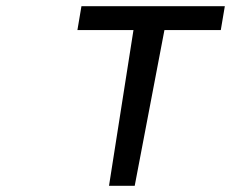

<svg xmlns="http://www.w3.org/2000/svg" viewBox="-20 -600 769 620"><path d="M230 -503H411L332 0H415L511 -503H693L706 -580H243Z"/></svg>

Font: Charger Monospace
Style: Regular
Weight: 400
Designer: Jasper
Foundry: Cannot Into Space Fonts
Version: Version 0.980